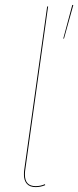

<svg xmlns="http://www.w3.org/2000/svg" viewBox="-20 -757 320 786"><path d="M83 -59Q82 -53 82 -42Q82 5 126 5Q146 5 164 -3L165 1Q146 9 126 9Q102 9 90 -4.5Q78 -18 78 -42Q78 -53 79 -60L173 -730L177 -731ZM280 -736 242 -599H239L276 -737Z"/></svg>

Font: Fira Sans Condensed Four
Style: Italic
Weight: 100
Width: 3
Italic angle: -8°
Designer: bBox Type GmbH & Carrois Corporate GbR & Edenspiekermann AG
Foundry: bBox Type GmbH & Carrois Corporate GbR & Edenspiekermann AG
Version: Version 4.301